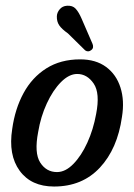

<svg xmlns="http://www.w3.org/2000/svg" viewBox="-20 -656 478 684"><path d="M265.5 -444.5Q321.5 -444.5 358 -417.5Q394.5 -390.5 409.2 -344Q424 -297.5 414.5 -239.5Q398.5 -126 335.8 -58.8Q273 8.5 172.5 8.5Q91 8.5 50 -47.8Q9 -104 23.5 -196.5Q33.5 -268.5 64 -324.5Q94.5 -380.5 145.2 -412.5Q196 -444.5 265.5 -444.5ZM183 -43Q213 -43 241.2 -71.8Q269.5 -100.5 291 -147.5Q312.5 -194.5 322.5 -250Q337 -324 313.8 -358.2Q290.5 -392.5 255 -392.5Q226 -392.5 197.2 -363.5Q168.5 -334.5 146.8 -287.5Q125 -240.5 116 -186Q101.5 -111 123.2 -77Q145 -43 183 -43ZM270.5 -590 309.5 -500Q312 -494.5 311.5 -488.2Q311 -482 305 -477.5Q294.5 -469 283.5 -476.5L222 -537Q200 -552.5 191 -565.8Q182 -579 182.5 -598Q183 -611.5 192.8 -623Q202.5 -634.5 218.5 -635.5Q238.5 -637 249.5 -625Q260.5 -613 270.5 -590Z"/></svg>

Font: Fraunces 144pt S100
Style: Italic
Weight: 400
Italic angle: -16°
Version: Version 1.000; ttfautohint (v1.8.3)